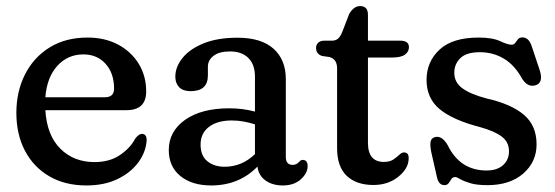

<svg xmlns="http://www.w3.org/2000/svg" viewBox="-20 -584 1782 616"><path d="M449 -290.5Q449 -230.5 385.5 -230.5H125.5Q130.5 -149.5 173.8 -106.8Q217 -64 283 -64Q332 -64 365.2 -86.8Q398.5 -109.5 414 -139.5Q425.5 -154.5 435.5 -154.5Q451 -154 450.5 -133.5Q448 -96 423.8 -63Q399.5 -30 357 -9.5Q314.5 11 257.5 11Q188.5 11 138 -18.5Q87.5 -48 60 -100.5Q32.5 -153 32.5 -222Q32.5 -290.5 60.2 -345.2Q88 -400 139.2 -431.8Q190.5 -463.5 261 -463.5Q316.5 -463.5 358.8 -441Q401 -418.5 425 -379.5Q449 -340.5 449 -290.5ZM247.5 -409.5Q197.5 -409.5 164 -372.8Q130.5 -336 125.5 -272H316.5Q346 -272 346 -299.5Q346 -349 318.8 -379.2Q291.5 -409.5 247.5 -409.5Z M521.5 -102.5Q521.5 -162.5 573.8 -199.5Q626 -236.5 715.5 -236.5Q759 -236.5 798 -226V-338Q798 -377 776.8 -398Q755.5 -419 718 -419Q683.5 -419 665.2 -405Q647 -391 647 -370V-342Q647 -291.5 591.5 -291.5Q567 -291.5 554.8 -304.2Q542.5 -317 542.5 -338Q542.5 -369.5 565.8 -398.2Q589 -427 633.5 -445Q678 -463 742 -463Q818.5 -463 857.8 -427.5Q897 -392 897 -330.5V-80.5Q897 -55 919 -55Q930.5 -55 938.5 -63.5Q941 -66.5 944 -68.8Q947 -71 951 -71Q967 -71 967 -51Q967 -28.5 945.2 -8.8Q923.5 11 887.5 11Q854 11 831.8 -5Q809.5 -21 806 -49.5Q747 11 657.5 11Q596 11 558.8 -19.2Q521.5 -49.5 521.5 -102.5ZM623.5 -120Q623.5 -84.5 645.2 -66.8Q667 -49 700.5 -49Q756 -49 798 -89.5V-185Q781 -190.5 762.5 -194Q744 -197.5 723.5 -197.5Q677.5 -197.5 650.5 -177Q623.5 -156.5 623.5 -120Z M1037 -401 1013 -404.5Q994 -411 994 -430.5Q994 -440.5 1001 -447Q1008 -453.5 1020.5 -453.5H1045Q1056 -453.5 1063.5 -459.2Q1071 -465 1077.5 -480L1100 -538.5Q1114.5 -564.5 1135.5 -564.5Q1160.5 -564.5 1160.5 -536.5V-453.5H1264.5Q1292 -453.5 1292 -432.5Q1292 -418 1279.2 -408.8Q1266.5 -399.5 1239 -399.5H1160.5V-126Q1160.5 -64.5 1211.5 -64.5Q1230.5 -64.5 1242 -72.2Q1253.5 -80 1261.2 -87.5Q1269 -95 1276.5 -95Q1293 -94.5 1291 -72.5Q1289.5 -42 1257 -16.2Q1224.5 9.5 1178 9.5Q1123.5 9.5 1092.5 -19.8Q1061.5 -49 1061.5 -109V-364.5Q1061.5 -394.5 1037 -401Z M1541 -37Q1575 -37 1594 -54.2Q1613 -71.5 1613 -98.5Q1613 -128 1590.2 -145.5Q1567.5 -163 1521 -176Q1433.5 -198.5 1391 -233.5Q1348.5 -268.5 1348.5 -327.5Q1348.5 -386 1390.2 -424.8Q1432 -463.5 1515.5 -463.5Q1560 -463.5 1584.5 -452Q1609 -440.5 1622 -440.5Q1628.5 -440.5 1632.8 -446.2Q1637 -452 1641.8 -458Q1646.5 -464 1656 -464Q1665.5 -464 1673 -457.8Q1680.5 -451.5 1686 -435.5L1711 -360.5Q1724.5 -320 1700 -311Q1674.5 -302 1656 -330Q1632 -374.5 1597.2 -395.5Q1562.5 -416.5 1519.5 -416.5Q1476.5 -416.5 1457 -397.5Q1437.5 -378.5 1437.5 -350.5Q1437.5 -319.5 1463.8 -300.5Q1490 -281.5 1541.5 -268Q1619.5 -250.5 1660.5 -216Q1701.5 -181.5 1701.5 -121Q1701.5 -64.5 1658.8 -27.2Q1616 10 1544 10Q1509 10 1488 3.5Q1467 -3 1456.2 -9.5Q1445.5 -16 1440.5 -16Q1432.5 -16 1428.2 -9.5Q1424 -3 1419.5 3.5Q1415 10 1406 10Q1387.5 10 1382 -15L1364 -94.5Q1359.5 -115 1361.2 -127.8Q1363 -140.5 1375 -144Q1397.5 -150.5 1416.5 -118Q1456 -37 1541 -37Z"/></svg>

Font: Fraunces 72pt S100
Style: Regular
Weight: 400
Version: Version 1.000; ttfautohint (v1.8.3)